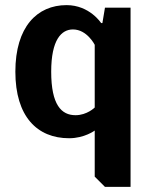

<svg xmlns="http://www.w3.org/2000/svg" viewBox="-20 -530 600 750"><path d="M350 -110C350 -110 320 -80 275 -80C220 -80 180 -120 180 -250C180 -375 220 -415 265 -415C320 -415 350 -355 350 -355ZM490 -500H390L380 -440H375C375 -440 330 -510 240 -510C125 -510 40 -425 40 -250C40 -75 125 10 250 10C310 10 350 -20 350 -20V160L390 200H490Z"/></svg>

Font: Scada
Style: Bold
Weight: 700
Designer: Jovanny Lemonad
Foundry: Jovanny Lemonad
Version: Version 3.005